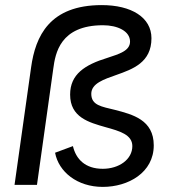

<svg xmlns="http://www.w3.org/2000/svg" viewBox="-20 -725 674 753"><path d="M383 8C483 8 583 -48 583 -155C583 -255 500 -276 431 -294C378 -307 338 -312 338 -357C338 -398 388 -414 436 -431C501 -454 574 -480 574 -575C574 -657 495 -705 379 -705C174 -705 119 -583 102 -461L37 0H125L189 -456C197 -515 215 -626 384 -626C441 -626 490 -603 490 -562C490 -525 446 -513 401 -498C313 -471 255 -434 255 -354C255 -265 328 -245 395 -226C449 -211 499 -197 499 -152C499 -100 447 -63 383 -63C314 -63 278 -101 266 -152L196 -126C210 -51 283 8 383 8Z"/></svg>

Font: HK Grotesk
Style: Italic
Weight: 400
Italic angle: -16°
Designer: Alfredo Marco Pradil
Foundry: Hanken Design Co.
Version: Version 3.001;FEAKit 1.0